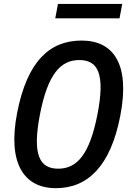

<svg xmlns="http://www.w3.org/2000/svg" viewBox="-20 -949 660 980"><path d="M594 -358C645 -620 560.5 -742 396.5 -742C232.5 -742 118.5 -635 67.5 -373C17.5 -117.5 101 11.5 265 11.5C429 11.5 544.5 -102.5 594 -358ZM477.5 -365.5C437.5 -159.5 372.5 -88 277 -88C181.5 -88 144 -159.5 184 -365.5C224 -571.5 289.5 -642.5 385 -642.5C480.5 -642.5 517.5 -571.5 477.5 -365.5ZM604 -929H276L262 -855.5H590Z"/></svg>

Font: Monaspace Neon Medium
Style: Italic
Weight: 500
Italic angle: -11°
Designer: Riley Cran & the Lettermatic Team
Foundry: Lettermatic
Version: Version 1.200 (Monaspace Neon)